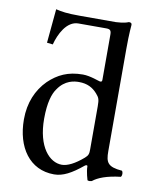

<svg xmlns="http://www.w3.org/2000/svg" viewBox="-81 -760 673 834"><g transform="rotate(10 255.5 -343.0)"><path d="M350 -124C350 -105 348.1 -97.2 334 -85C297 -53 265 -37 240 -37C186 -37 130 -96 130 -221C130 -293 144 -333 159 -354C190 -401 232 -404 252 -404C288 -404 313 -391 333 -368C347 -352 350 -345 350 -314ZM420 -698C398 -689 375 -689 364 -688H205C145 -688 126 -692 99 -698L85 -548L111 -545C123 -591 153 -654 205 -654H327C345 -654 350 -649 350 -630V-431C350 -424 348 -422 341 -422C337 -422 296 -439 263 -439C197 -439 153 -417 113 -379C70 -336 44 -277 44 -203C44 -80 106 10 214 10C253 10 290 -10 339 -50.3C343.8 -54.2 351 -56 351 -49C351 -25 362 10 362 10C370 13 373 12 381 10C403 -8 441 -23 502 -30C508 -36 508 -51 502 -57C438 -62 429 -81 429 -130V-583C429 -648 433 -688 433 -688C433 -695 429 -698 420 -698Z"/></g></svg>

Font: Libertinus Serif
Style: Regular
Weight: 400
Designer: Philipp H. Poll
Foundry: Khaled Hosny
Version: Version 6.2